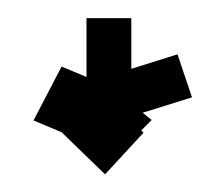

<svg xmlns="http://www.w3.org/2000/svg" viewBox="-20 -708 239 212"><path d="M96 -515.5 48 -562 17 -575 48 -634.5 75.5 -623V-688H125V-632L176 -648L192 -600.5L137.5 -583.5L147.5 -575.5L136 -564L138.5 -561.5Z"/></svg>

Font: Anybody Condensed Regular
Style: Bold
Weight: 700
Width: 3
Designer: Tyler Finck
Foundry: Etcetera Type Company
Version: Version 1.010; ttfautohint (v1.8.3) -l 8 -r 50 -G 200 -x 14 